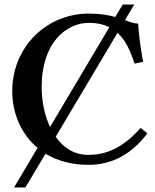

<svg xmlns="http://www.w3.org/2000/svg" viewBox="-20 -718 685 848"><path d="M226 -114 499 -573C536 -540 557 -490 574 -437L612 -445C602 -500 594 -556 590 -614C570 -614 553 -621 532 -629L573 -698H522L489 -643C461 -651 424 -658 372 -658C187 -658 34 -512 34 -315C34 -222 71 -127 146 -65L42 110H92L181 -39C231 -9 294 10 371 10C477 10 563 -39 631 -129L601 -153C524 -66 451 -34 370 -34C307 -34 259 -66 226 -114ZM201 -157C176 -210 164 -274 164 -334C164 -532 275 -617 372 -617C409 -617 438 -610 463 -598Z"/></svg>

Font: Libertinus Serif Semibold
Style: Regular
Weight: 600
Designer: Philipp H. Poll, Khaled Hosny
Foundry: Caleb Maclennan
Version: Version 7.050;RELEASE